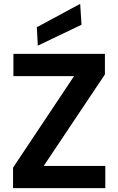

<svg xmlns="http://www.w3.org/2000/svg" viewBox="-20 -981 617 1001"><path d="M48 0V-107L366 -584H50V-700H527V-593L208 -116H529V0ZM177 -743 172 -839 398 -961 405 -852Z"/></svg>

Font: DM Sans 20pt ExtraBold
Style: Regular
Weight: 800
Version: Version 4.004;gftools[0.9.30]